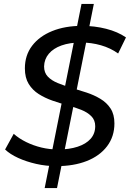

<svg xmlns="http://www.w3.org/2000/svg" viewBox="-20 -840 663 980"><path d="M208 120 396 -820H459L271 120ZM268 8Q215 8 164.5 -3.5Q114 -15 72.5 -34Q31 -53 6 -77L50 -157Q77 -133 113.5 -115Q150 -97 191.5 -87Q233 -77 277 -77Q333 -77 376 -91Q419 -105 442.5 -131.5Q466 -158 466 -196Q466 -227 446 -247Q426 -267 394.5 -279.5Q363 -292 324.5 -302.5Q286 -313 247.5 -326.5Q209 -340 177.5 -360Q146 -380 126.5 -411.5Q107 -443 107 -491Q107 -558 144 -606.5Q181 -655 246.5 -681.5Q312 -708 398 -708Q463 -708 522 -693Q581 -678 623 -649L583 -567Q544 -595 495 -609Q446 -623 393 -623Q336 -623 294 -608Q252 -593 229 -565.5Q206 -538 205 -501Q205 -469 224 -449Q243 -429 275 -416Q307 -403 345.5 -391.5Q384 -380 422 -367.5Q460 -355 492.5 -335.5Q525 -316 544.5 -286Q564 -256 564 -210Q564 -143 526.5 -93.5Q489 -44 422.5 -18Q356 8 268 8Z"/></svg>

Font: Montserrat Thin Medium
Style: Italic
Weight: 500
Italic angle: -11.3°
Version: Version 9.000